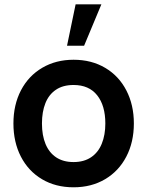

<svg xmlns="http://www.w3.org/2000/svg" viewBox="-20 -822 658 858"><path d="M317.9 -802.5 279.5 -617.5H355.8L433 -802.5ZM308.7 15Q228.5 15 167.6 -21.2Q106.7 -57.4 73.3 -122.2Q40 -186.9 40 -270.2Q40 -353.9 73.8 -418.6Q107.7 -483.2 168.8 -519.1Q230 -555 308.7 -555Q388.9 -555 450 -518.8Q511.2 -482.7 544.7 -417.8Q578.2 -353 578.2 -270.2Q578.2 -186.7 544.4 -122Q510.7 -57.2 449.5 -21.1Q388.3 15 308.7 15ZM308.7 -97.8Q355.2 -97.8 387.1 -119.3Q419 -140.8 434.8 -179.8Q450.7 -218.8 450.7 -270.2Q450.7 -350.2 414.2 -396.2Q377.7 -442.2 308.7 -442.2Q261.2 -442.2 229.8 -420.8Q198.2 -399.5 182.9 -360.9Q167.5 -322.2 167.5 -270.2Q167.5 -217 183.6 -178.2Q199.8 -139.5 231.2 -118.7Q262.8 -97.8 308.7 -97.8Z"/></svg>

Font: Hauora
Style: Regular
Weight: 400
Designer: Wayne Shih
Foundry: WCYS
Version: Version 1.001